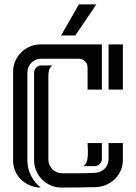

<svg xmlns="http://www.w3.org/2000/svg" viewBox="-20 -844 613 866"><path d="M165 -579.1Q152.3 -579.1 141.1 -574.2Q129.9 -569.3 121.6 -561Q113.3 -552.7 108.4 -541.5Q103.5 -530.3 103.5 -517.6V-121.1Q103.5 -84.5 119.4 -52.5Q135.3 -20.5 164.1 2Q138.2 2 115.5 -7.6Q92.8 -17.1 75.7 -33.4Q58.6 -49.8 48.8 -72.3Q39.1 -94.7 39.1 -121.1V-520.5Q39.1 -545.9 48.8 -568.4Q58.6 -590.8 75.2 -607.4Q91.8 -624 114.3 -633.8Q136.7 -643.6 162.1 -643.6H439.5V-439.9H375V-539.6Q375 -556.2 363.3 -567.6Q351.6 -579.1 335 -579.1ZM259.8 -62.5Q296.9 -62.5 334 -62.5Q371.1 -62.5 408.2 -64.5Q420.9 -64.9 432.1 -69.8Q443.4 -74.7 451.7 -82.8Q460 -90.8 464.8 -101.8Q469.7 -112.8 469.7 -126V-198.7H534.2V-123Q534.2 -97.2 524.4 -75Q514.6 -52.7 497.8 -36.4Q481 -20 458.7 -10.3Q436.5 -0.5 411.1 0Q372.6 1 334 1.5Q295.4 2 256.8 2Q231.4 2 209 -7.8Q186.5 -17.6 169.9 -34.2Q153.3 -50.8 143.6 -73.2Q133.8 -95.7 133.8 -121.1V-516.6Q133.8 -529.8 143.3 -539.3Q152.8 -548.8 166 -548.8H216.8Q206.5 -542 202.4 -530Q198.2 -518.1 198.2 -506.8V-124Q198.2 -111.3 203.1 -100.1Q208 -88.9 216.3 -80.6Q224.6 -72.3 235.8 -67.4Q247.1 -62.5 259.8 -62.5ZM534.2 -643.6V-439.9H469.7V-643.6ZM414.6 -824.2 319.8 -684.1H255.4L335.9 -824.2ZM356 -94.7Q366.7 -101.1 371.1 -114.7Q375.5 -128.4 376.2 -144Q377 -159.7 376 -174.6Q375 -189.5 375 -198.7H439.5V-127.4Q439.5 -113.8 429.9 -104.2Q420.4 -94.7 406.7 -94.7Z"/></svg>

Font: Isar CAT
Style: Regular
Weight: 400
Designer: Digitized by Peter Wiegel
Foundry: CAT-Fonts, Peter Wiegel
Version: Version 1.000; ttfautohint (v1.3)